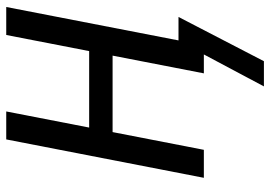

<svg xmlns="http://www.w3.org/2000/svg" viewBox="-150 -550 899 640"><g transform="rotate(-90 300.0 -229.5)"><path d="M332.5 200.2 439 0H376L435.1 -304.2H180.2L121.1 0H27.8L155.8 -658.7H249L195.3 -382.3H450.2L503.9 -658.7H597.2L485.8 -84.5H564L416.5 200.2Z"/></g></svg>

Font: Liberation Mono
Style: Italic
Weight: 400
Italic angle: -12°
Monospace: yes
Designer: Steve Matteson
Foundry: Ascender Corporation
Version: Version 2.1.5